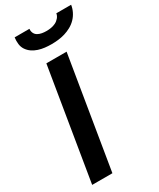

<svg xmlns="http://www.w3.org/2000/svg" viewBox="-237 -1028 912 1101"><g transform="rotate(-30 219.5 -477.5)"><path d="M27 0 148 -735H282L161 0ZM229 -815Q207 -815 185.5 -817.5Q164 -820 144 -826.5Q124 -833 107 -844.5Q90 -856 78.5 -873Q67 -890 64.5 -911.5Q62 -933 65 -955H163Q161 -940 167 -927Q173 -914 185.5 -907Q198 -900 212.5 -897.5Q227 -895 242 -895Q257 -895 272.5 -897.5Q288 -900 302.5 -907Q317 -914 328 -927Q339 -940 341 -955H439Q436 -933 425.5 -911.5Q415 -890 398.5 -873Q382 -856 361 -844.5Q340 -833 318 -826.5Q296 -820 273.5 -817.5Q251 -815 229 -815Z"/></g></svg>

Font: Iosevka Aile Extrabold
Style: Italic
Weight: 800
Italic angle: -9°
Designer: Belleve Invis
Foundry: Belleve Invis
Version: Version 31.1.0; ttfautohint (v1.8.4)